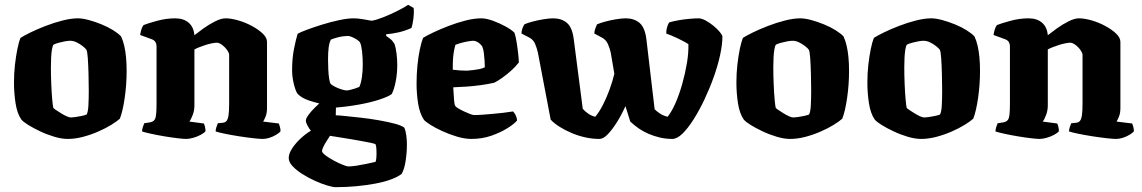

<svg xmlns="http://www.w3.org/2000/svg" viewBox="-20 -576 4736 796"><path d="M261 0Q236 0 205.5 -9Q175 -18 146.5 -31.5Q118 -45 97 -58Q76 -71 68 -81Q51 -106 44.5 -148Q38 -190 38 -234Q38 -272 42 -307.5Q46 -343 52 -372.5Q58 -402 65 -419Q79 -428 106.5 -441.5Q134 -455 169 -468.5Q204 -482 239.5 -491Q275 -500 303 -500Q322 -500 348 -493Q374 -486 401 -475Q428 -464 449.5 -450.5Q471 -437 482 -425Q490 -408 495 -386.5Q500 -365 502.5 -339Q505 -313 505 -282Q505 -225 497 -170Q489 -115 477 -84Q465 -73 441.5 -58.5Q418 -44 387 -30.5Q356 -17 323.5 -8.5Q291 0 261 0ZM274 -89Q279 -89 291 -90.5Q303 -92 317 -95Q331 -98 339 -101Q345 -111 346.5 -139Q348 -167 348 -201Q348 -232 347 -269Q346 -306 344 -335Q342 -364 338 -370Q334 -376 322.5 -385Q311 -394 297.5 -400.5Q284 -407 271 -407Q262 -407 248.5 -404.5Q235 -402 222.5 -398.5Q210 -395 202 -391Q198 -386 195.5 -371.5Q193 -357 192 -337.5Q191 -318 191 -296Q191 -264 192.5 -227.5Q194 -191 196.5 -163.5Q199 -136 201 -129Q203 -126 212 -120Q221 -114 233 -106.5Q245 -99 256 -94Q267 -89 274 -89Z M752 0Q741 0 715.5 -3Q690 -6 660.5 -11Q631 -16 606 -21.5Q581 -27 569 -31Q569 -39 572 -48.5Q575 -58 578 -65L603 -69Q620 -72 624.5 -87Q629 -102 629 -147V-385Q629 -394 624.5 -401.5Q620 -409 610 -413L561 -431Q563 -443 566 -453.5Q569 -464 575 -472Q592 -479 630.5 -489.5Q669 -500 706 -500Q741 -500 762 -482Q783 -464 786 -430Q801 -442 824 -458.5Q847 -475 872 -487.5Q897 -500 915 -500Q938 -500 967.5 -491.5Q997 -483 1024 -468.5Q1051 -454 1069 -437Q1087 -420 1087 -402V-128Q1087 -107 1081 -92.5Q1075 -78 1071 -72L1136 -64Q1138 -59 1140.5 -50Q1143 -41 1143 -32Q1138 -25 1124.5 -17Q1111 -9 1096.5 -4.5Q1082 0 1069 0Q1057 0 1030 -3Q1003 -6 971 -11Q939 -16 912.5 -21.5Q886 -27 874 -31Q874 -39 877 -48.5Q880 -58 883 -65L903 -67Q914 -68 919.5 -75Q925 -82 927.5 -98.5Q930 -115 930 -147V-348Q930 -355 924.5 -364Q919 -373 911 -381Q903 -389 894.5 -394Q886 -399 880 -399Q872 -399 859 -396.5Q846 -394 832 -389.5Q818 -385 805.5 -380Q793 -375 786 -371V-139Q786 -118 779 -99.5Q772 -81 765 -72L825 -64Q827 -61 829.5 -51.5Q832 -42 832 -32Q827 -25 812 -17Q797 -9 780.5 -4.5Q764 0 752 0Z M1372 200Q1360 200 1336.5 193Q1313 186 1285.5 173.5Q1258 161 1233.5 145.5Q1209 130 1193 113Q1177 96 1177 79Q1177 61 1191 39.5Q1205 18 1226.5 -2Q1248 -22 1269 -34Q1262 -42 1255 -55Q1248 -68 1248 -76Q1248 -85 1259.5 -100.5Q1271 -116 1286.5 -131Q1302 -146 1313 -155L1373 -141L1372 -98Q1382 -98 1411 -95Q1440 -92 1476.5 -88Q1513 -84 1550 -77.5Q1587 -71 1615.5 -63.5Q1644 -56 1656 -47Q1662 -34 1664.5 -14Q1667 6 1667 22Q1667 57 1661.5 92Q1656 127 1645 145Q1630 157 1602 167.5Q1574 178 1537 185Q1500 192 1457.5 196Q1415 200 1372 200ZM1424 114Q1438 114 1457.5 111Q1477 108 1498.5 103.5Q1520 99 1537 95Q1539 89 1540 81.5Q1541 74 1541 64Q1541 54 1540.5 42Q1540 30 1537 22Q1535 20 1516.5 16Q1498 12 1472 7.5Q1446 3 1419.5 -1.5Q1393 -6 1373 -9Q1353 -12 1348 -13Q1341 -2 1333 10.5Q1325 23 1320 34Q1315 45 1315 50Q1315 57 1329.5 68Q1344 79 1363.5 89.5Q1383 100 1400.5 107Q1418 114 1424 114ZM1372 -130Q1337 -139 1310 -145.5Q1283 -152 1263.5 -158.5Q1244 -165 1232 -172.5Q1220 -180 1213 -188Q1205 -200 1198 -228.5Q1191 -257 1191 -286Q1191 -334 1199 -374Q1207 -414 1214 -436Q1224 -442 1252 -452.5Q1280 -463 1315.5 -474Q1351 -485 1386 -492.5Q1421 -500 1446 -500Q1463 -500 1483.5 -496.5Q1504 -493 1521 -490Q1540 -493 1569 -504.5Q1598 -516 1627 -530.5Q1656 -545 1672 -556L1695 -543Q1697 -523 1694 -499.5Q1691 -476 1686 -460Q1659 -448 1633 -442Q1607 -436 1581 -434V-427Q1587 -423 1597 -415.5Q1607 -408 1615 -395Q1621 -379 1624 -354Q1627 -329 1627 -307Q1627 -271 1620.5 -238Q1614 -205 1604 -186Q1591 -176 1555.5 -164Q1520 -152 1471 -143Q1422 -134 1372 -130ZM1417 -201Q1422 -201 1432.5 -203.5Q1443 -206 1453.5 -209.5Q1464 -213 1470 -216Q1477 -232 1480.5 -257Q1484 -282 1484 -308Q1484 -337 1481 -363Q1478 -389 1473 -399Q1470 -405 1460 -411.5Q1450 -418 1439.5 -422.5Q1429 -427 1422 -427Q1415 -427 1403 -425.5Q1391 -424 1378 -420.5Q1365 -417 1352 -412Q1345 -399 1342.5 -378.5Q1340 -358 1340 -329Q1340 -310 1341 -288.5Q1342 -267 1344.5 -250.5Q1347 -234 1351 -228Q1356 -223 1368.5 -216.5Q1381 -210 1395.5 -205.5Q1410 -201 1417 -201Z M1934 0Q1907 0 1875 -9.5Q1843 -19 1813.5 -32.5Q1784 -46 1763 -59.5Q1742 -73 1737 -80Q1720 -106 1713.5 -146.5Q1707 -187 1707 -230Q1707 -267 1710.5 -303.5Q1714 -340 1720.5 -371Q1727 -402 1734 -419Q1748 -428 1776.5 -441.5Q1805 -455 1840 -468.5Q1875 -482 1910.5 -491Q1946 -500 1975 -500Q1996 -500 2023.5 -490Q2051 -480 2076.5 -466Q2102 -452 2113 -440Q2118 -425 2122 -400Q2126 -375 2128.5 -351.5Q2131 -328 2131 -317Q2117 -299 2098.5 -282.5Q2080 -266 2061.5 -253Q2043 -240 2029 -233Q2002 -227 1973 -223Q1944 -219 1915 -217Q1886 -215 1859 -214Q1861 -180 1862.5 -160.5Q1864 -141 1868 -136Q1871 -132 1881 -126Q1891 -120 1904 -114Q1917 -108 1928.5 -103.5Q1940 -99 1946 -99Q1961 -99 1981 -100.5Q2001 -102 2023.5 -104Q2046 -106 2067.5 -108.5Q2089 -111 2107 -114Q2112 -109 2117 -100Q2122 -91 2124 -77Q2113 -63 2084.5 -45Q2056 -27 2017.5 -13.5Q1979 0 1934 0ZM1916 -283Q1929 -284 1942 -285.5Q1955 -287 1967.5 -289.5Q1980 -292 1990 -297Q1990 -308 1989 -324Q1988 -340 1986 -356.5Q1984 -373 1979 -384Q1973 -392 1966 -397.5Q1959 -403 1952.5 -405Q1946 -407 1942 -407Q1935 -407 1920.5 -404.5Q1906 -402 1891.5 -398Q1877 -394 1868 -390Q1864 -377 1861 -358Q1858 -339 1857.5 -320.5Q1857 -302 1857 -287Q1872 -285 1887 -284Q1902 -283 1916 -283Z M2465 0Q2436 0 2406.5 -6.5Q2377 -13 2350 -24.5Q2323 -36 2300.5 -50Q2278 -64 2263 -80L2210 -358Q2206 -376 2198.5 -394Q2191 -412 2173 -421L2142 -437Q2142 -448 2146 -458.5Q2150 -469 2154 -475Q2164 -480 2186 -486Q2208 -492 2232.5 -496Q2257 -500 2273 -500Q2308 -500 2330.5 -481Q2353 -462 2359 -411L2396 -125Q2404 -115 2418.5 -105Q2433 -95 2448 -92Q2464 -111 2479 -140Q2494 -169 2506.5 -203Q2519 -237 2527 -270L2512 -358Q2508 -376 2500 -394Q2492 -412 2474 -421L2444 -437Q2444 -447 2448 -457.5Q2452 -468 2455 -475Q2466 -480 2487.5 -486Q2509 -492 2533.5 -496Q2558 -500 2574 -500Q2609 -500 2631.5 -481Q2654 -462 2660 -412L2694 -123Q2703 -114 2716.5 -105Q2730 -96 2748 -92Q2766 -115 2781.5 -151Q2797 -187 2809 -230Q2821 -273 2828 -315Q2835 -357 2834 -393Q2825 -399 2812.5 -405.5Q2800 -412 2786.5 -418.5Q2773 -425 2761.5 -429.5Q2750 -434 2742 -437Q2742 -452 2746 -464.5Q2750 -477 2754 -483Q2770 -488 2793 -492Q2816 -496 2839 -498Q2862 -500 2876 -500Q2889 -500 2905.5 -491Q2922 -482 2938 -469Q2954 -456 2964.5 -443Q2975 -430 2975 -424Q2975 -392 2965.5 -348Q2956 -304 2939 -256.5Q2922 -209 2900.5 -163.5Q2879 -118 2855.5 -81Q2832 -44 2809.5 -22Q2787 0 2767 0Q2740 0 2715 -6Q2690 -12 2668 -21.5Q2646 -31 2627.5 -44Q2609 -57 2593 -72L2573 -136Q2556 -98 2536.5 -67.5Q2517 -37 2499 -18.5Q2481 0 2465 0Z M3256 0Q3231 0 3200.5 -9Q3170 -18 3141.5 -31.5Q3113 -45 3092 -58Q3071 -71 3063 -81Q3046 -106 3039.5 -148Q3033 -190 3033 -234Q3033 -272 3037 -307.5Q3041 -343 3047 -372.5Q3053 -402 3060 -419Q3074 -428 3101.5 -441.5Q3129 -455 3164 -468.5Q3199 -482 3234.5 -491Q3270 -500 3298 -500Q3317 -500 3343 -493Q3369 -486 3396 -475Q3423 -464 3444.5 -450.5Q3466 -437 3477 -425Q3485 -408 3490 -386.5Q3495 -365 3497.5 -339Q3500 -313 3500 -282Q3500 -225 3492 -170Q3484 -115 3472 -84Q3460 -73 3436.5 -58.5Q3413 -44 3382 -30.5Q3351 -17 3318.5 -8.5Q3286 0 3256 0ZM3269 -89Q3274 -89 3286 -90.5Q3298 -92 3312 -95Q3326 -98 3334 -101Q3340 -111 3341.5 -139Q3343 -167 3343 -201Q3343 -232 3342 -269Q3341 -306 3339 -335Q3337 -364 3333 -370Q3329 -376 3317.5 -385Q3306 -394 3292.5 -400.5Q3279 -407 3266 -407Q3257 -407 3243.5 -404.5Q3230 -402 3217.5 -398.5Q3205 -395 3197 -391Q3193 -386 3190.5 -371.5Q3188 -357 3187 -337.5Q3186 -318 3186 -296Q3186 -264 3187.5 -227.5Q3189 -191 3191.5 -163.5Q3194 -136 3196 -129Q3198 -126 3207 -120Q3216 -114 3228 -106.5Q3240 -99 3251 -94Q3262 -89 3269 -89Z M3799 0Q3774 0 3743.5 -9Q3713 -18 3684.5 -31.5Q3656 -45 3635 -58Q3614 -71 3606 -81Q3589 -106 3582.5 -148Q3576 -190 3576 -234Q3576 -272 3580 -307.5Q3584 -343 3590 -372.5Q3596 -402 3603 -419Q3617 -428 3644.5 -441.5Q3672 -455 3707 -468.5Q3742 -482 3777.5 -491Q3813 -500 3841 -500Q3860 -500 3886 -493Q3912 -486 3939 -475Q3966 -464 3987.5 -450.5Q4009 -437 4020 -425Q4028 -408 4033 -386.5Q4038 -365 4040.5 -339Q4043 -313 4043 -282Q4043 -225 4035 -170Q4027 -115 4015 -84Q4003 -73 3979.5 -58.5Q3956 -44 3925 -30.5Q3894 -17 3861.5 -8.5Q3829 0 3799 0ZM3812 -89Q3817 -89 3829 -90.5Q3841 -92 3855 -95Q3869 -98 3877 -101Q3883 -111 3884.5 -139Q3886 -167 3886 -201Q3886 -232 3885 -269Q3884 -306 3882 -335Q3880 -364 3876 -370Q3872 -376 3860.5 -385Q3849 -394 3835.5 -400.5Q3822 -407 3809 -407Q3800 -407 3786.5 -404.5Q3773 -402 3760.5 -398.5Q3748 -395 3740 -391Q3736 -386 3733.5 -371.5Q3731 -357 3730 -337.5Q3729 -318 3729 -296Q3729 -264 3730.5 -227.5Q3732 -191 3734.5 -163.5Q3737 -136 3739 -129Q3741 -126 3750 -120Q3759 -114 3771 -106.5Q3783 -99 3794 -94Q3805 -89 3812 -89Z M4290 0Q4279 0 4253.5 -3Q4228 -6 4198.5 -11Q4169 -16 4144 -21.5Q4119 -27 4107 -31Q4107 -39 4110 -48.5Q4113 -58 4116 -65L4141 -69Q4158 -72 4162.5 -87Q4167 -102 4167 -147V-385Q4167 -394 4162.5 -401.5Q4158 -409 4148 -413L4099 -431Q4101 -443 4104 -453.5Q4107 -464 4113 -472Q4130 -479 4168.5 -489.5Q4207 -500 4244 -500Q4279 -500 4300 -482Q4321 -464 4324 -430Q4339 -442 4362 -458.5Q4385 -475 4410 -487.5Q4435 -500 4453 -500Q4476 -500 4505.5 -491.5Q4535 -483 4562 -468.5Q4589 -454 4607 -437Q4625 -420 4625 -402V-128Q4625 -107 4619 -92.5Q4613 -78 4609 -72L4674 -64Q4676 -59 4678.5 -50Q4681 -41 4681 -32Q4676 -25 4662.5 -17Q4649 -9 4634.5 -4.5Q4620 0 4607 0Q4595 0 4568 -3Q4541 -6 4509 -11Q4477 -16 4450.5 -21.5Q4424 -27 4412 -31Q4412 -39 4415 -48.5Q4418 -58 4421 -65L4441 -67Q4452 -68 4457.5 -75Q4463 -82 4465.5 -98.5Q4468 -115 4468 -147V-348Q4468 -355 4462.5 -364Q4457 -373 4449 -381Q4441 -389 4432.5 -394Q4424 -399 4418 -399Q4410 -399 4397 -396.5Q4384 -394 4370 -389.5Q4356 -385 4343.5 -380Q4331 -375 4324 -371V-139Q4324 -118 4317 -99.5Q4310 -81 4303 -72L4363 -64Q4365 -61 4367.5 -51.5Q4370 -42 4370 -32Q4365 -25 4350 -17Q4335 -9 4318.5 -4.5Q4302 0 4290 0Z"/></svg>

Font: Texturina Medium 12pt ExtraBold
Style: Regular
Weight: 800
Version: Version 1.002